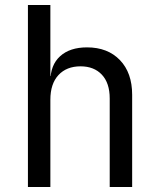

<svg xmlns="http://www.w3.org/2000/svg" viewBox="-20 -750 640 770"><path d="M92 0V-730H182V-550V-445H201L182 -424Q182 -489 221 -524.5Q260 -560 329 -560Q412 -560 461 -509Q510 -458 510 -370V0H420V-355Q420 -417 388.5 -450.5Q357 -484 303 -484Q247 -484 214.5 -449Q182 -414 182 -350V0Z"/></svg>

Font: Atlassian Mono
Style: Regular
Weight: 400
Monospace: yes
Designer: Philipp Nurullin, Konstantin Bulenkov
Foundry: Modifications by Atlassian Pty Ltd, manufactured by JetBrains
Version: Version 2.304